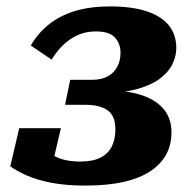

<svg xmlns="http://www.w3.org/2000/svg" viewBox="-20 -568 607 599"><path d="M279 -470Q248 -470 222.5 -458.5Q197 -447 177 -427.5Q157 -408 141 -382L76 -426Q98 -464 132 -491.5Q166 -519 213.5 -533.5Q261 -548 323 -548Q391 -548 437 -533Q483 -518 506.5 -489Q530 -460 530 -418Q530 -392 517.5 -367Q505 -342 478 -322Q451 -302 407 -290Q363 -278 299 -278L347 -302L340 -264L305 -287Q369 -287 416 -273Q463 -259 489 -229.5Q515 -200 515 -155Q515 -118 499.5 -88Q484 -58 451.5 -35.5Q419 -13 368 -1Q317 11 246 11Q187 11 142 2.5Q97 -6 65 -20Q33 -34 12 -49L40 -168H170L142 -49Q131 -49 121.5 -60.5Q112 -72 108.5 -88Q105 -104 111 -118Q121 -100 138.5 -88Q156 -76 178.5 -70Q201 -64 230 -64Q269 -64 293 -76Q317 -88 328.5 -110.5Q340 -133 340 -164Q340 -207 315.5 -224Q291 -241 247 -241H183L199 -319H267Q297 -319 316.5 -330Q336 -341 346 -360Q356 -379 356 -403Q356 -432 338.5 -451Q321 -470 279 -470Z"/></svg>

Font: Roboto Serif
Style: Bold Italic
Weight: 700
Italic angle: -10°
Designer: Greg Gazdowicz
Foundry: Commercial Type
Version: Version 1.008